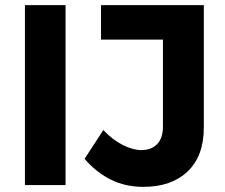

<svg xmlns="http://www.w3.org/2000/svg" viewBox="-20 -720 876 747"><path d="M77 0V-700H235V0ZM773 -224Q773 -113 710 -53Q647 7 538 7Q467 7 410.5 -21.5Q354 -50 309 -102L382 -214Q419 -175 458.5 -155.5Q498 -136 530 -136Q569 -136 591.5 -159.5Q614 -183 614 -228V-566H373V-700H773Z"/></svg>

Font: Montserrat Semi Bold
Style: Regular
Weight: 600
Designer: Julieta Ulanovsky
Foundry: Julieta Ulanovsky
Version: Version 3.001 September 28, 2015